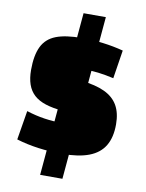

<svg xmlns="http://www.w3.org/2000/svg" viewBox="-96 -822 773 1018"><g transform="rotate(10 291.0 -313.0)"><path d="M192 129 270 -755H390L312 129ZM66 -192Q116 -176 163.5 -169Q211 -162 260 -162Q285 -162 302.5 -163Q320 -164 337 -166V-219L251 -226Q196 -231 157.5 -243.5Q119 -256 95 -278Q71 -300 59.5 -333Q48 -366 48 -411Q48 -490 71 -537Q94 -584 145.5 -604Q197 -624 285 -624Q402 -624 509 -596L485 -443Q435 -454 401 -458Q367 -462 331 -462Q303 -462 287 -461.5Q271 -461 253 -458V-406L322 -400Q399 -392 447.5 -369Q496 -346 519 -305.5Q542 -265 542 -204Q542 -134 515 -89Q488 -44 432 -22.5Q376 -1 288 -1Q220 -1 158 -9.5Q96 -18 40 -35Z"/></g></svg>

Font: Changa ExtraLight ExtraBold
Style: Regular
Weight: 800
Version: Version 3.002; ttfautohint (v1.8.2)